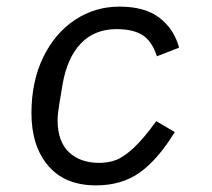

<svg xmlns="http://www.w3.org/2000/svg" viewBox="-20 -548 640 580"><path d="M75 -206Q75 -302 110.5 -375Q146 -448 206.5 -488Q267 -528 341 -528Q418 -528 462 -494Q506 -460 521 -404L454 -378Q439 -424 410.5 -442Q382 -460 332 -460Q266 -460 224.5 -417Q183 -374 169 -293L159 -233Q154 -203 154 -185Q154 -121 188 -88.5Q222 -56 280 -56Q307 -56 330 -64.5Q353 -73 383 -100.5Q413 -128 452 -182L508 -149Q457 -66 402.5 -27Q348 12 270 12Q176 12 125.5 -47.5Q75 -107 75 -206Z"/></svg>

Font: iA Writer Mono V
Style: Regular
Weight: 400
Italic angle: -9.5°
Designer: Mike Abbink, Paul van der Laan, Pieter van Rosmalen
Foundry: Bold Monday
Version: Version 2.000